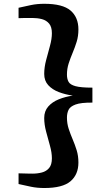

<svg xmlns="http://www.w3.org/2000/svg" viewBox="-20 -828 568 988"><path d="M208 139.5Q171.5 139.5 139.8 133Q108 126.5 75.5 119V64Q84.5 64 97.8 64.5Q111 65 124.5 65.2Q138 65.5 147 65.5Q173 65.5 195.8 59.5Q218.5 53.5 232.8 36.5Q247 19.5 247 -13.5Q247 -42.5 237.2 -77.8Q227.5 -113 217.5 -150Q207.5 -187 207.5 -221Q207.5 -256 228.2 -279.8Q249 -303.5 282.5 -317Q316 -330.5 354.5 -336Q316 -341.5 282.5 -354.2Q249 -367 228.2 -389.8Q207.5 -412.5 207.5 -447.5Q207.5 -482 217.5 -519.2Q227.5 -556.5 237.2 -592.2Q247 -628 247 -657Q247 -689.5 232.8 -706.5Q218.5 -723.5 195.8 -729.5Q173 -735.5 147 -735.5Q138.5 -735.5 125 -735.5Q111.5 -735.5 98 -735.2Q84.5 -735 75.5 -734.5V-788Q108 -795.5 139.8 -802Q171.5 -808.5 208 -808.5Q302.5 -808.5 343 -773.8Q383.5 -739 383.5 -676.5Q383.5 -642 374.5 -613Q365.5 -584 354 -556.8Q342.5 -529.5 333.5 -502Q324.5 -474.5 324.5 -444Q324.5 -422 332.8 -407Q341 -392 368.8 -384.5Q396.5 -377 455.5 -377V-300Q396.5 -300.5 368.8 -290.2Q341 -280 332.8 -262.8Q324.5 -245.5 324.5 -223Q324.5 -192.5 333.5 -165Q342.5 -137.5 354 -110.8Q365.5 -84 374.5 -55Q383.5 -26 383.5 8.5Q383.5 70 342.8 104.8Q302 139.5 208 139.5Z"/></svg>

Font: Merriweather 24pt
Style: Bold
Weight: 700
Designer: Eben Sorkin
Foundry: Eben Sorkin
Version: Version 2.100